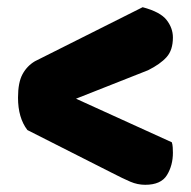

<svg xmlns="http://www.w3.org/2000/svg" viewBox="-20 -549 530 533"><path d="M191 -275 457 -154Q459 -148 459.5 -140Q460 -132 460 -125Q460 -90 443.5 -63Q427 -36 383 -36Q362 -36 342 -44.5Q322 -53 291 -69L56 -188Q30 -222 30 -278Q30 -320 42.5 -343Q55 -366 77 -379L376 -529Q425 -516 442.5 -493.5Q460 -471 460 -445Q460 -410 442.5 -390.5Q425 -371 391 -354Z"/></svg>

Font: Baloo Bhaijaan 2 ExtraBold
Style: Regular
Weight: 800
Designer: Sanskriti Dholi, Noopur Datye and Ek Type
Foundry: Ek Type
Version: Version 1.701